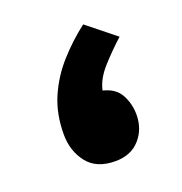

<svg xmlns="http://www.w3.org/2000/svg" viewBox="-80 -445 487 515"><g transform="rotate(-20 163.5 -187.5)"><path d="M290.5 -310.5Q260.7 -283.7 232.7 -252.7Q204.6 -221.7 198.2 -190.4Q233.4 -182.1 247.6 -155.8Q261.7 -129.4 261.7 -99.1Q261.7 -57.6 236.3 -29.1Q210.9 -0.5 166.5 -0.5Q112.3 -0.5 86.2 -34.4Q60.1 -68.4 60.1 -114.7Q60.1 -173.8 80.6 -220.7Q101.1 -267.6 135.3 -305.7Q169.4 -343.8 210 -375Z"/></g></svg>

Font: Vazir Black FD-WOL
Style: Black-FD-WOL
Weight: 900
Designer: Saber Rastikerdar
Foundry: Saber Rastikerdar
Version: Version 30.0.0